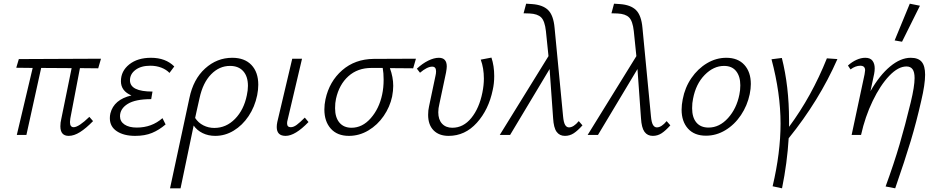

<svg xmlns="http://www.w3.org/2000/svg" viewBox="-20 -731 5077 1040"><path d="M361 -90Q359 -76 359 -70Q359 -42 379 -42Q406 -42 464 -98L484 -75Q446 -36 413.5 -15.5Q381 5 352 5Q307 5 307 -47Q307 -67 312 -87L368 -362L203 -363L123 0H71L157 -363L68 -364L82 -411L527 -413L512 -361L413 -362Z M924 -371 898 -336Q881 -354 854 -364.5Q827 -375 794 -375Q744 -375 714 -352.5Q684 -330 684 -296Q684 -235 806 -235L799 -194Q713 -194 671.5 -168Q630 -142 630 -101Q630 -73 654.5 -56.5Q679 -40 721 -40Q802 -40 860 -91L877 -57Q842 -27 803.5 -11Q765 5 712 5Q651 5 613 -20Q575 -45 575 -91Q575 -104 578 -117Q597 -192 692 -214Q635 -238 635 -291Q635 -346 680 -382Q725 -418 798 -418Q877 -418 924 -371Z M1379 -272Q1379 -245 1373 -215Q1360 -152 1326.5 -102Q1293 -52 1246 -23.5Q1199 5 1146 5Q1108 5 1077.5 -10Q1047 -25 1029 -51Q1001 80 958 289H901L1006 -200Q1027 -302 1091 -360Q1155 -418 1238 -418Q1305 -418 1342 -379Q1379 -340 1379 -272ZM1323 -266Q1323 -317 1297.5 -345.5Q1272 -374 1226 -374Q1168 -374 1123.5 -328.5Q1079 -283 1061 -200L1045 -129L1037 -92Q1054 -66 1081.5 -52Q1109 -38 1141 -38Q1205 -38 1253 -87Q1301 -136 1317 -215Q1323 -242 1323 -266Z M1479 -43Q1479 -55 1482 -70L1563 -413H1616L1538 -82Q1535 -72 1535 -63Q1535 -42 1555 -42Q1570 -42 1587 -54.5Q1604 -67 1631 -94L1651 -70Q1579 5 1527 5Q1479 5 1479 -43Z M2218 -361Q2176 -362 2092 -362Q2110 -313 2110 -266Q2110 -240 2104 -208Q2092 -152 2058.5 -103Q2025 -54 1975.5 -24.5Q1926 5 1870 5Q1807 5 1772 -34Q1737 -73 1737 -138Q1737 -165 1743 -193Q1764 -290 1833.5 -350.5Q1903 -411 2004 -412L2233 -413ZM2058 -300Q2058 -335 2053 -363H1992Q1917 -363 1867 -318Q1817 -273 1800 -196Q1795 -174 1795 -145Q1795 -95 1818.5 -67Q1842 -39 1884 -39Q1943 -39 1988.5 -91Q2034 -143 2050 -219Q2058 -256 2058 -300Z M2299 -109Q2299 -134 2304 -155L2339 -321Q2342 -333 2342 -345Q2342 -370 2321 -370Q2294 -370 2255 -337L2238 -359Q2268 -387 2299.5 -402.5Q2331 -418 2357 -418Q2400 -418 2400 -371Q2400 -360 2396 -338L2360 -168Q2354 -144 2354 -123Q2354 -83 2374.5 -61Q2395 -39 2430 -39Q2490 -39 2533 -92Q2576 -145 2593 -230Q2601 -270 2601 -305Q2601 -362 2584 -408L2642 -419Q2657 -374 2657 -319Q2657 -279 2649 -244Q2627 -137 2563 -66Q2499 5 2410 5Q2358 5 2328.5 -25Q2299 -55 2299 -109Z M3135 -52Q3109 -23 3087.5 -9Q3066 5 3040 5Q3011 5 2995 -17Q2979 -39 2976 -91L2957 -357L2743 0H2687L2951 -427L2937 -563Q2931 -617 2911.5 -636.5Q2892 -656 2849 -658L2816 -659L2830 -711L2861 -709Q2920 -705 2949 -676.5Q2978 -648 2984 -580L3030 -101Q3033 -68 3041 -54.5Q3049 -41 3062 -41Q3087 -41 3115 -75Z M3611 -52Q3585 -23 3563.5 -9Q3542 5 3516 5Q3487 5 3471 -17Q3455 -39 3452 -91L3433 -357L3219 0H3163L3427 -427L3413 -563Q3407 -617 3387.5 -636.5Q3368 -656 3325 -658L3292 -659L3306 -711L3337 -709Q3396 -705 3425 -676.5Q3454 -648 3460 -580L3506 -101Q3509 -68 3517 -54.5Q3525 -41 3538 -41Q3563 -41 3591 -75Z M3672 -137Q3672 -163 3678 -193Q3690 -257 3725 -308Q3760 -359 3809.5 -388.5Q3859 -418 3914 -418Q3977 -418 4012 -379.5Q4047 -341 4047 -276Q4047 -251 4041 -221Q4028 -159 3993.5 -107.5Q3959 -56 3909.5 -26Q3860 4 3804 4Q3741 4 3706.5 -34.5Q3672 -73 3672 -137ZM3985 -219Q3990 -242 3990 -269Q3990 -317 3967.5 -345.5Q3945 -374 3902 -374Q3845 -374 3797 -325Q3749 -276 3734 -196Q3729 -174 3729 -145Q3729 -95 3752 -67.5Q3775 -40 3818 -40Q3877 -40 3923.5 -91.5Q3970 -143 3985 -219Z M4252 18Q4244 151 4216 289L4165 278Q4208 96 4208 -62Q4208 -226 4159 -410L4215 -417Q4254 -263 4254 -80V-44Q4377 -210 4459 -415L4516 -411Q4417 -186 4252 18Z M4991 -326Q4991 -274 4970 -185Q4944 -70 4913 33Q4882 136 4829 289L4777 279Q4822 156 4852.5 52Q4883 -52 4913 -176Q4934 -263 4934 -308Q4934 -341 4923 -356Q4912 -371 4890 -371Q4845 -371 4796.5 -320Q4748 -269 4707 -184Q4666 -99 4644 0H4593L4663 -328Q4666 -346 4666 -350Q4666 -375 4640 -375Q4614 -375 4587 -355L4573 -376Q4595 -396 4619.5 -407Q4644 -418 4667 -418Q4694 -418 4706 -402Q4718 -386 4718 -361Q4718 -346 4715 -331L4695 -237Q4744 -323 4801 -370.5Q4858 -418 4913 -418Q4954 -418 4972.5 -396Q4991 -374 4991 -326ZM4826 -512 4908 -711 4963 -700 4866 -505Z"/></svg>

Font: Ysabeau Semilight
Style: Italic
Weight: 300
Italic angle: -12°
Designer: Christian Thalmann (Catharsis Fonts)
Version: Version 0.003